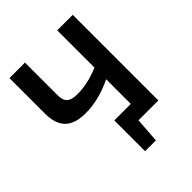

<svg xmlns="http://www.w3.org/2000/svg" viewBox="-234 -816 1094 1094"><g transform="rotate(-45 313.0 -269.5)"><path d="M421 -690H546V0H386L375 151H288V-97H421V-296Q310 -241 201 -241Q117 -241 76.5 -281Q36 -321 36 -404V-690H161V-430Q160 -388 179.5 -369.5Q199 -351 246 -351Q330 -351 421 -390Z"/></g></svg>

Font: Exo 2 Semi Bold
Style: Regular
Weight: 600
Designer: Natanael Gama
Version: Version 1.001;PS 001.001;hotconv 1.0.88;makeotf.lib2.5.64775